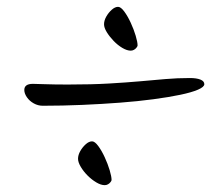

<svg xmlns="http://www.w3.org/2000/svg" viewBox="-20 -596 640 561"><path d="M105 -287Q91 -287 78.5 -294Q66 -301 58.5 -312Q51 -323 51 -333Q51 -351 76 -351Q84 -351 111 -350Q138 -349 178 -349Q248 -349 299 -352Q350 -355 389.5 -358.5Q429 -362 463.5 -365Q498 -368 535 -368Q554 -368 565.5 -363.5Q577 -359 577 -350Q577 -342 558.5 -334Q540 -326 506.5 -319Q473 -312 428 -306Q383 -300 330.5 -296Q278 -292 220.5 -289.5Q163 -287 105 -287ZM208 -132Q208 -143 214.5 -154.5Q221 -166 230.5 -174.5Q240 -183 249 -183Q257 -183 267 -169.5Q277 -156 286 -136.5Q295 -117 300.5 -98.5Q306 -80 306 -70Q306 -68 303 -64Q300 -60 295.5 -57.5Q291 -55 286 -55Q275 -55 261.5 -63Q248 -71 236 -83Q224 -95 216 -108.5Q208 -122 208 -132ZM284 -525Q284 -536 290.5 -547.5Q297 -559 306.5 -567.5Q316 -576 325 -576Q333 -576 343 -562.5Q353 -549 362 -529.5Q371 -510 376.5 -491.5Q382 -473 382 -463Q382 -461 379 -457Q376 -453 371.5 -450.5Q367 -448 362 -448Q351 -448 337.5 -456Q324 -464 312 -476.5Q300 -489 292 -502Q284 -515 284 -525Z"/></svg>

Font: Kalam Variable Light
Style: Regular
Weight: 300
Designer: Lipi Raval, Jonny Pinhorn
Foundry: Indian Type Foundry
Version: Version 3.000